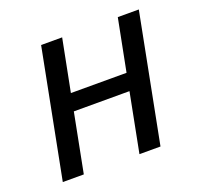

<svg xmlns="http://www.w3.org/2000/svg" viewBox="-101 -659 804 771"><g transform="rotate(-20 301.0 -273.5)"><path d="M42 0H131.8L180.7 -251.5H418.5L369.6 0H459.5L565.9 -546.9H476.1L432.6 -324.7H194.8L238.3 -546.9H148.4Z"/></g></svg>

Font: Hack
Style: Oblique
Weight: 400
Italic angle: -12°
Monospace: yes
Designer: Christopher Simpkins
Foundry: Christopher Simpkins
Version: Version 2.010